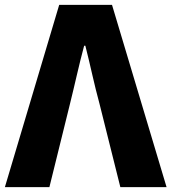

<svg xmlns="http://www.w3.org/2000/svg" viewBox="-29 -765 701 785"><path d="M-9 0H173L257 -340C277 -420 293 -496 315 -578H320C341 -496 356 -420 378 -340L463 0H652L429 -745H213Z"/></svg>

Font: Noto Sans CJK HK Black
Style: Regular
Weight: 900
Designer: Ryoko NISHIZUKA 西塚涼子 (kana, bopomofo & ideographs); Paul D. Hunt (Latin, Greek & Cyrillic); Sandoll Communications 산돌커뮤니
Foundry: Adobe
Version: Version 2.004;hotconv 1.0.118;makeotfexe 2.5.65603